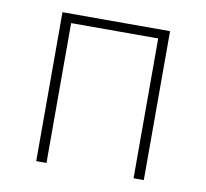

<svg xmlns="http://www.w3.org/2000/svg" viewBox="-63 -577 693 645"><g transform="rotate(10 283.5 -254.0)"><path d="M100 -508H467V0H432V-477H135V0H100Z"/></g></svg>

Font: IBM Plex Sans ExtLt
Style: Regular
Weight: 200
Designer: Mike Abbink, Paul van der Laan, Pieter van Rosmalen
Foundry: Bold Monday
Version: Version 3.005